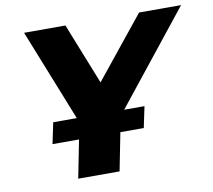

<svg xmlns="http://www.w3.org/2000/svg" viewBox="-78 -789 972 878"><g transform="rotate(-10 408.5 -350.0)"><path d="M216 0 266 -253 88 -700H280L393 -416L622 -700H817L457 -248L408 0ZM551.4 -176H127.7L148.2 -274H572Z"/></g></svg>

Font: Argentum Sans
Style: Bold Italic
Weight: 700
Italic angle: -11°
Designer: Julieta Ulanovsky (font), Cristiano Sobral (main changes and remaster)
Foundry: Julieta Ulanovsky (font), Cristiano Sobral (main changes and remaster)
Version: Version 2.007;June 15, 2022;FontCreator 14.0.0.2814 64-bit; 